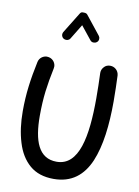

<svg xmlns="http://www.w3.org/2000/svg" viewBox="-111 -1094 881 1215"><g transform="rotate(10 329.5 -487.0)"><path d="M157.7 -705.6C153.3 -706.5 149.4 -707 145 -707C125 -707 98.1 -692.9 91.8 -663.1C79.6 -606.4 70.3 -552.7 64 -502C57.6 -451.2 54.2 -397.5 54.2 -341.3C54.2 -266.6 63 -200.2 81.1 -141.6C98.6 -83 127 -36.6 166 -2.9C205.1 30.8 256.3 47.9 320.3 47.9C435.5 47.9 508.8 -12.2 551.8 -112.8C594.2 -213.4 609.9 -348.6 609.9 -501C609.9 -550.3 607.9 -629.4 606 -667C604 -697.8 578.6 -719.7 550.8 -719.7H547.9C532.7 -719.2 520 -713.9 510.3 -702.6C500 -691.4 495.1 -679.2 495.1 -665V-662.1C497.1 -625.5 498.5 -547.4 498.5 -501C498.5 -255.4 463.9 -62.5 320.3 -62.5C204.6 -62.5 165.5 -169.4 165.5 -330.6C165.5 -387.7 168.5 -439.9 174.3 -488.3C180.2 -536.1 189 -586.4 200.2 -639.6C201.2 -644 201.7 -648.4 201.7 -652.8C201.7 -672.9 187.5 -699.2 157.7 -705.6ZM230 -836.9C234.9 -834 240.2 -832.5 245.6 -832.5C250 -832.5 263.7 -832.5 272 -846.2L330.1 -941.4L397.5 -857.4C407.2 -844.2 419.4 -846.2 421.9 -846.2C428.7 -846.2 434.6 -848.1 439.9 -852.1C453.1 -862.3 451.2 -874 451.2 -876.5C451.2 -883.8 448.7 -889.6 444.3 -895L350.6 -1012.7C346.2 -1019 338.4 -1022 327.1 -1022H317.4C311 -1021.5 305.7 -1017.6 301.3 -1009.8L220.2 -878.4C217.3 -873.5 215.8 -868.2 215.8 -862.8C215.8 -858.4 216.3 -845.2 230 -836.9Z"/></g></svg>

Font: Mikhak SemiBold
Style: Regular
Weight: 600
Designer: Amin Abedi
Version: Version 3.2